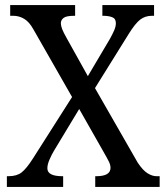

<svg xmlns="http://www.w3.org/2000/svg" viewBox="-20 -734 655 754"><path d="M7 0V-42H13Q46 -42 65 -57Q84 -72 109 -111L263 -353L111 -619Q95 -648 75 -660Q55 -672 32 -672H20V-714H275V-672H272Q240 -672 229.5 -663.5Q219 -655 219 -643Q219 -633 224 -620Q229 -607 242 -584L325 -435L412 -582Q422 -600 428.5 -615Q435 -630 435 -643Q435 -661 420.5 -666.5Q406 -672 385 -672H382V-714H585V-672H577Q550 -672 530.5 -657Q511 -642 485 -600L353 -388L521 -95Q541 -65 559.5 -53.5Q578 -42 595 -42H607V0H354V-42H358Q414 -42 414 -75Q414 -86 408 -98.5Q402 -111 383 -144L291 -306L192 -142Q183 -127 174.5 -107.5Q166 -88 166 -73Q166 -42 225 -42H228V0Z"/></svg>

Font: Noto Serif Khmer SemiCondensed
Style: Regular
Weight: 400
Width: 4
Designer: Danh Hong and the Monotype Design Team
Foundry: Monotype Imaging Inc.
Version: Version 2.004; ttfautohint (v1.8.4.7-5d5b)